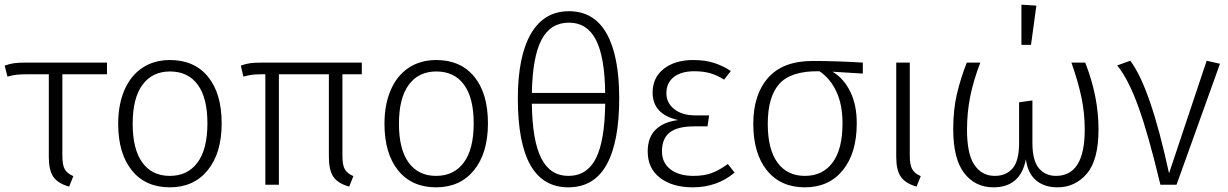

<svg xmlns="http://www.w3.org/2000/svg" viewBox="-20 -791 5259 822"><path d="M247 -473V-124Q247 -84 257.5 -66Q268 -48 294 -37L276 8Q227 -6 208 -34.5Q189 -63 189 -119V-473H97Q66 -473 50 -471Q34 -469 12 -463L0 -510Q22 -518 40.5 -520.5Q59 -523 91 -523H438V-473Z M929 -263Q929 -136 869.5 -62.5Q810 11 707 11Q603 11 544.5 -61.5Q486 -134 486 -261Q486 -344 513 -406Q540 -468 590 -501Q640 -534 708 -534Q812 -534 870.5 -462.5Q929 -391 929 -263ZM548 -261Q548 -152 589.5 -95Q631 -38 707 -38Q783 -38 825.5 -95Q868 -152 868 -263Q868 -372 826.5 -428.5Q785 -485 708 -485Q632 -485 590 -428Q548 -371 548 -261Z M1446 -473V-124Q1446 -84 1456.5 -66Q1467 -48 1493 -37L1475 8Q1426 -6 1407 -34.5Q1388 -63 1388 -119V-473H1174V0H1116V-473H1103Q1075 -473 1059.5 -471Q1044 -469 1022 -463L1011 -510Q1032 -518 1051 -520.5Q1070 -523 1101 -523H1529V-473Z M2069 -263Q2069 -136 2009.5 -62.5Q1950 11 1847 11Q1743 11 1684.5 -61.5Q1626 -134 1626 -261Q1626 -344 1653 -406Q1680 -468 1730 -501Q1780 -534 1848 -534Q1952 -534 2010.5 -462.5Q2069 -391 2069 -263ZM1688 -261Q1688 -152 1729.5 -95Q1771 -38 1847 -38Q1923 -38 1965.5 -95Q2008 -152 2008 -263Q2008 -372 1966.5 -428.5Q1925 -485 1848 -485Q1772 -485 1730 -428Q1688 -371 1688 -261Z M2631 -370Q2631 -183 2577 -86Q2523 11 2413 11Q2197 11 2197 -369Q2197 -550 2253 -646.5Q2309 -743 2416 -743Q2523 -743 2577 -647.5Q2631 -552 2631 -370ZM2257 -393H2571Q2569 -548 2531 -621Q2493 -694 2416 -694Q2337 -694 2298.5 -621Q2260 -548 2257 -393ZM2571 -347H2257Q2259 -188 2297.5 -113Q2336 -38 2413 -38Q2493 -38 2531 -112.5Q2569 -187 2571 -347Z M3109 -487 3080 -450Q3052 -468 3022 -477Q2992 -486 2953 -486Q2896 -486 2864.5 -461Q2833 -436 2833 -392Q2833 -350 2867 -323.5Q2901 -297 2957 -297H3016L3009 -250H2952Q2881 -250 2847.5 -224Q2814 -198 2814 -143Q2814 -94 2850.5 -66Q2887 -38 2949 -38Q2995 -38 3028 -50.5Q3061 -63 3096 -89L3125 -52Q3050 11 2946 11Q2859 11 2806 -29.5Q2753 -70 2753 -142Q2753 -204 2788 -237Q2823 -270 2884 -277Q2774 -301 2774 -395Q2774 -459 2822 -496.5Q2870 -534 2948 -534Q2999 -534 3037.5 -521.5Q3076 -509 3109 -487Z M3674 -476 3544 -484Q3591 -457 3619.5 -400Q3648 -343 3648 -263Q3648 -136 3588.5 -62.5Q3529 11 3426 11Q3322 11 3263.5 -61.5Q3205 -134 3205 -261Q3205 -386 3268.5 -458Q3332 -530 3459 -530Q3560 -530 3674 -523ZM3488 -486H3483Q3366 -487 3316.5 -432Q3267 -377 3267 -261Q3267 -152 3308.5 -95Q3350 -38 3426 -38Q3502 -38 3544.5 -95Q3587 -152 3587 -263Q3587 -344 3560 -400.5Q3533 -457 3488 -486Z M3875 -124Q3875 -85 3885.5 -66.5Q3896 -48 3922 -37L3904 8Q3856 -6 3836.5 -34.5Q3817 -63 3817 -119V-523H3875Z M4683 -237Q4683 -106 4633 -47.5Q4583 11 4507 11Q4451 11 4415.5 -19Q4380 -49 4372 -109Q4349 11 4233 11Q4155 11 4108 -50Q4061 -111 4061 -238Q4061 -322 4077 -389.5Q4093 -457 4119 -523H4177Q4148 -448 4134 -379Q4120 -310 4120 -236Q4120 -131 4152 -84.5Q4184 -38 4239 -38Q4287 -38 4315 -70Q4343 -102 4343 -179V-353L4400 -361V-179Q4400 -104 4427.5 -71Q4455 -38 4501 -38Q4624 -38 4624 -236Q4624 -308 4609.5 -376Q4595 -444 4567 -523H4626Q4683 -379 4683 -237ZM4417 -767 4394 -599H4353V-771Z M4985 -49 5146 -531 5203 -518 5017 0H4948Q4897 -214 4854 -333Q4811 -452 4763 -511L4819 -531Q4905 -418 4985 -49Z"/></svg>

Font: Fira Sans Light
Style: Regular
Weight: 300
Designer: bBox Type GmbH & Carrois Corporate GbR & Edenspiekermann AG
Foundry: bBox Type GmbH & Carrois Corporate GbR & Edenspiekermann AG
Version: Version 4.301